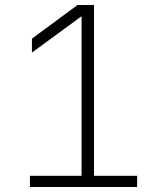

<svg xmlns="http://www.w3.org/2000/svg" viewBox="-20 -750 640 770"><path d="M530 0H100V-45H307V-685L108 -539V-595L291 -730H357V-45H530Z"/></svg>

Font: JetBrains Mono Extra Light
Style: Regular
Weight: 200
Monospace: yes
Designer: Philipp Nurullin, Konstantin Bulenkov
Foundry: JetBrains
Version: 2.002